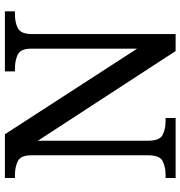

<svg xmlns="http://www.w3.org/2000/svg" viewBox="4 -758 754 803"><g transform="rotate(-90 381.5 -357.0)"><path d="M38 0V-42H51Q85 -42 109 -54.5Q133 -67 133 -114V-604Q133 -648 108.5 -660Q84 -672 51 -672H38V-714H221L579 -161V-604Q579 -648 554.5 -660Q530 -672 497 -672H484V-714H735V-672H722Q688 -672 664 -659.5Q640 -647 640 -600V0H569L194 -576V-114Q194 -67 218 -54.5Q242 -42 276 -42H289V0Z"/></g></svg>

Font: Noto Serif Dives Akuru
Style: Regular
Weight: 400
Designer: Fernando Caro
Foundry: Fernando Caro
Version: Version 2.000; ttfautohint (v1.8.4.7-5d5b)